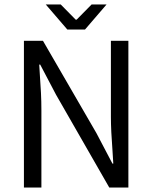

<svg xmlns="http://www.w3.org/2000/svg" viewBox="-20 -838 682 858"><path d="M171.9 -655.8 411.1 -242.7 482.4 -106.9H486.3L482.9 -161.6Q475.6 -255.9 475.6 -315.4V-655.8H553.7V0H468.3L230.5 -414.6L159.7 -549.3H155.3L156.7 -525.9Q161.1 -460.4 163.1 -422.4Q165 -384.3 165 -344.2V0H86.9V-655.8ZM359.9 -706.1H280.8L184.6 -817.9H251.5L318.4 -750H322.3L389.2 -817.9H456.1Z"/></svg>

Font: Varta
Style: Regular
Weight: 400
Designer: Joana Correia, Viktoriya Grabowska, Eben Sorkin
Foundry: Sorkin Type
Version: Version 1.003; ttfautohint (v1.3) -l 8 -r 24 -G 200 -x 12 -H